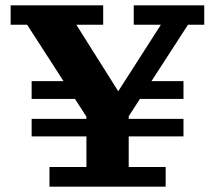

<svg xmlns="http://www.w3.org/2000/svg" viewBox="-20 -702 808 722"><path d="M99 -189V-255H670V-189ZM99 -330V-397H267L311 -330ZM466 -330 511 -397H670V-330ZM311 -254 82 -609H20V-682H368V-609H267L439 -336H410L585 -609H483V-682H748V-609H687L457 -254ZM166 0V-74H305V-347H464V-74H603V0Z"/></svg>

Font: Montagu Slab 144pt SemiBold
Style: Regular
Weight: 600
Version: Version 1.000